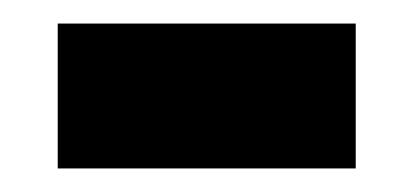

<svg xmlns="http://www.w3.org/2000/svg" viewBox="-20 -350 351 163"><path d="M29 -207V-330H282V-207Z"/></svg>

Font: Noto Sans Arabic Cond
Style: Bold
Weight: 700
Width: 3
Designer: Monotype Design Team, Nadine Chahine, Nizar Qandah and Khaled Hosny
Foundry: Monotype Imaging Inc.
Version: Version 2.012; ttfautohint (v1.8.4.7-5d5b)